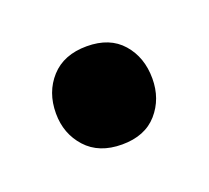

<svg xmlns="http://www.w3.org/2000/svg" viewBox="-40 -354 222 204"><g transform="rotate(-20 70.5 -252.5)"><path d="M16 -252Q16 -276 30.5 -292Q45 -308 71 -308Q97 -308 111 -292Q125 -276 125 -252Q125 -229 111 -213Q97 -197 71 -197Q45 -197 30.5 -213Q16 -229 16 -252Z"/></g></svg>

Font: Baloo Tamma 2
Style: Regular
Weight: 400
Designer: Divya Kowshik, Shuchita Grover and Ek Type
Foundry: Ek Type
Version: Version 1.700